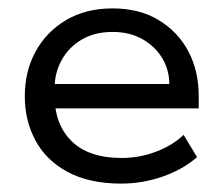

<svg xmlns="http://www.w3.org/2000/svg" viewBox="-20 -427 532 457"><path d="M268 10Q193 10 141.5 -17.5Q90 -45 64.5 -92.5Q39 -140 39 -198Q39 -257 64.5 -304Q90 -351 137 -379Q184 -407 248 -407Q312 -407 358 -379Q404 -351 428.5 -304.5Q453 -258 453 -198V-169H83V-227H383Q383 -260 366.5 -288Q350 -316 319.5 -333.5Q289 -351 248 -351Q205 -351 174 -332.5Q143 -314 126.5 -283.5Q110 -253 110 -218V-198Q110 -131 150.5 -91Q191 -51 270 -51Q312 -51 351.5 -66Q391 -81 417 -106L449 -53Q416 -24 368 -7Q320 10 268 10Z"/></svg>

Font: Rokkitt
Style: Regular
Weight: 400
Designer: Vernon Adams
Foundry: Vernon Adams
Version: Version 3.103